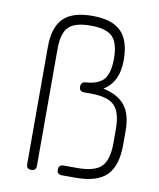

<svg xmlns="http://www.w3.org/2000/svg" viewBox="-79 -753 675 815"><g transform="rotate(10 258.5 -345.5)"><path d="M90 -22V-526Q90 -612 129 -651Q168 -690 254 -690Q339 -690 378 -651Q417 -612 417 -527Q417 -433 353 -394Q418 -380 447.5 -342Q477 -304 477 -233V-174Q477 -83 436 -42Q395 -1 304 -1H243Q222 -1 222 -22Q222 -43 243 -43H304Q377 -43 406 -72Q435 -101 435 -174V-233Q435 -306 406 -335Q377 -364 304 -364H275Q254 -364 254 -385Q254 -406 275 -407Q330 -411 352.5 -438Q375 -465 375 -527Q375 -594 348 -621Q321 -648 254 -648Q186 -648 159 -621Q132 -594 132 -526V-22Q132 -1 111 -1Q90 -1 90 -22Z"/></g></svg>

Font: Jura Light
Style: Regular
Weight: 300
Designer: Daniel Johnson, Alexei Vanyashin
Foundry: Daniel Johnson
Version: Version 5.103